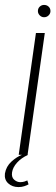

<svg xmlns="http://www.w3.org/2000/svg" viewBox="-51 -629 227 780"><path d="M25 0 95 -495H131L61 0ZM128 -559Q118 -559 110.5 -566.5Q103 -574 103 -584Q103 -595 110.5 -602Q118 -609 128 -609Q139 -609 146.5 -602Q154 -595 154 -584Q154 -574 146.5 -566.5Q139 -559 128 -559ZM24 131Q-1 131 -17.5 116Q-34 101 -31 76Q-26 47 -4.5 27.5Q17 8 38 0H63Q35 13 18 32Q1 51 -2 71Q-5 91 6.5 101Q18 111 31 111Q41 111 48.5 108.5Q56 106 60 104L65 120Q58 124 47.5 127.5Q37 131 24 131Z"/></svg>

Font: Alumni Sans ExtraLight
Style: Italic
Weight: 250
Italic angle: -8°
Version: Version 1.016